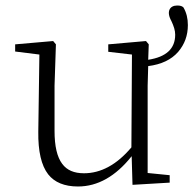

<svg xmlns="http://www.w3.org/2000/svg" viewBox="-20 -663 702 697"><path d="M263 14C335 14 400 -23 458 -96L461 8L596 0V-27L516 -35V-352L518 -423C565 -429 602 -446 627 -475C650 -502 662 -534 662 -572C662 -596 657 -617 646 -636C641 -641 634 -643 623 -643C596 -643 583 -621 602 -587C611 -568 616 -552 616 -537C616 -486 583 -456 518 -446L520 -502L510 -514L373 -502V-475L459 -465L457 -128C404 -65 346 -34 285 -34C249 -34 223 -45 206 -68C187 -93 178 -133 178 -188V-352L183 -502L173 -514L35 -502V-476L123 -465L119 -185C118 -114 130 -62 155 -30C178 -1 214 14 263 14Z"/></svg>

Font: AllPunType ExtraLight
Style: Regular
Weight: 280
Version: 1.0